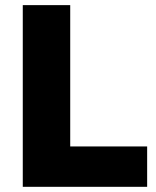

<svg xmlns="http://www.w3.org/2000/svg" viewBox="-20 -721 603 741"><path d="M67.9 -701.2H251V-155.8H547.9V0H67.9Z"/></svg>

Font: Argentum Sans
Style: Bold
Weight: 700
Designer: Julieta Ulanovsky (Modified by Cristiano Sobral)
Foundry: Julieta Ulanovsky
Version: Version 1.000; ttfautohint (v1.5.65-e2d9)